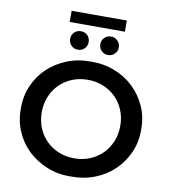

<svg xmlns="http://www.w3.org/2000/svg" viewBox="-104 -1087 1051 1185"><g transform="rotate(10 421.0 -494.0)"><path d="M44 -350Q43 -426 71.5 -492.5Q100 -559 151 -607.5Q202 -656 271.5 -683.5Q341 -711 421 -710Q501 -711 570 -684Q639 -657 690 -608Q741 -559 770 -493Q799 -427 798 -350Q799 -273 770 -207Q741 -141 690 -92Q639 -43 570 -16Q501 11 421 10Q341 12 271.5 -16Q202 -44 151 -92.5Q100 -141 71.5 -207.5Q43 -274 44 -350ZM667 -350Q667 -403 648.5 -448Q630 -493 597 -526Q564 -559 519 -577.5Q474 -596 421 -596Q368 -596 323 -577.5Q278 -559 245 -526Q212 -493 193.5 -448Q175 -403 175 -350Q175 -297 193.5 -252Q212 -207 245 -174Q278 -141 323 -122.5Q368 -104 421 -104Q474 -104 519 -122.5Q564 -141 597 -174Q630 -207 648.5 -252Q667 -297 667 -350ZM269 -826Q269 -851 286 -867.5Q303 -884 327 -884Q352 -884 368.5 -867.5Q385 -851 385 -826Q385 -801 368.5 -784.5Q352 -768 327 -768Q303 -768 286 -784.5Q269 -801 269 -826ZM458 -826Q458 -851 475 -867.5Q492 -884 516 -884Q540 -884 557 -867Q574 -850 574 -826Q574 -801 557 -784.5Q540 -768 516 -768Q492 -768 475 -784.5Q458 -801 458 -826ZM248 -998H594V-928H248Z"/></g></svg>

Font: CMG Sans SemiBold
Style: Regular
Weight: 600
Designer: Julieta Ulanovsky
Foundry: Julieta Ulanovsky
Version: Version 7.200